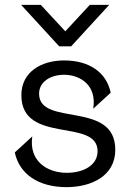

<svg xmlns="http://www.w3.org/2000/svg" viewBox="-20 -761 540 791"><path d="M244 -453C312 -453 380 -408 364 -313L436 -379C419 -462 349 -512 244 -512C152 -512 68 -466 68 -369C68 -164 382 -277 382 -138C382 -79 322 -49 255 -49C175 -49 98 -97 113 -199L41 -133C59 -46 136 10 254 10C355 10 455 -35 455 -144C455 -349 141 -237 141 -375C141 -424 188 -453 244 -453ZM148 -741H67L224 -570H273L430 -741H350L249 -632Z"/></svg>

Font: Absans
Style: Regular
Weight: 400
Designer: Valerio Monopoli
Version: Version 1.200;Glyphs 3.2 (3217)